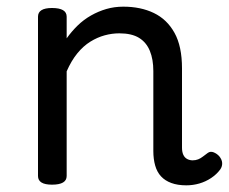

<svg xmlns="http://www.w3.org/2000/svg" viewBox="-20 -539 687 576"><path d="M539 17Q513 17 494 10Q475 3 463 -10Q451 -23 445.5 -42.5Q440 -62 440 -86V-326Q440 -361 429.5 -386.5Q419 -412 397 -425.5Q375 -439 338 -439Q316 -439 294 -433Q272 -427 251 -414Q230 -401 212 -379Q194 -357 180 -325V-11Q180 2 169 8.5Q158 15 136 15Q115 15 104.5 8.5Q94 2 94 -11V-489Q94 -502 104.5 -508.5Q115 -515 136 -515Q158 -515 169 -508.5Q180 -502 180 -489V-424Q195 -445 213 -462.5Q231 -480 253 -492.5Q275 -505 299 -512Q323 -519 350 -519Q402 -519 441.5 -500Q481 -481 503.5 -440.5Q526 -400 526 -334V-96Q526 -83 530 -74.5Q534 -66 541.5 -62Q549 -58 558 -58Q567 -58 574.5 -61Q582 -64 589 -69.5Q596 -75 603 -80Q611 -86 621 -82Q631 -78 638 -70Q646 -60 646.5 -50Q647 -40 641 -31Q630 -16 613.5 -5Q597 6 578 11.5Q559 17 539 17Z"/></svg>

Font: Playwrite VN
Style: Regular
Weight: 400
Designer: Veronika Burian, José Scaglione
Foundry: TypeTogether
Version: Version 1.002